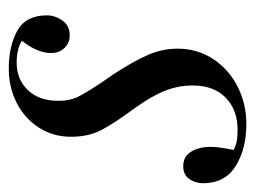

<svg xmlns="http://www.w3.org/2000/svg" viewBox="-109 -476 582 438"><g transform="rotate(-90 182.0 -257.0)"><path d="M105 -6Q150 -6 178 -33Q206 -60 206 -109Q206 -141 194 -171.5Q182 -202 154 -241Q120 -287 104.5 -316.5Q89 -346 89 -386Q89 -427 110 -459.5Q131 -492 166.5 -510Q202 -528 244 -528Q296 -528 331 -508.5Q366 -489 366 -441Q366 -423 354.5 -406Q343 -389 320 -389Q303 -389 291.5 -401Q280 -413 280 -431Q280 -463 308 -498Q289 -510 258 -510Q220 -510 195.5 -484.5Q171 -459 171 -415Q171 -389 180 -370.5Q189 -352 213 -316L231 -290Q261 -244 275.5 -211Q290 -178 290 -143Q290 -98 266.5 -62Q243 -26 203.5 -6Q164 14 118 14Q61 14 22 -10.5Q-17 -35 -17 -85Q-17 -102 -7.5 -116Q2 -130 22 -130Q44 -130 55 -112Q66 -94 66 -67Q66 -50 59 -15Q69 -10 78.5 -8Q88 -6 105 -6Z"/></g></svg>

Font: Playfair Display
Style: Italic
Weight: 400
Italic angle: -14°
Designer: Claus Eggers Sørensen
Foundry: Claus Eggers Sørensen
Version: Version 1.200; ttfautohint (v1.6)